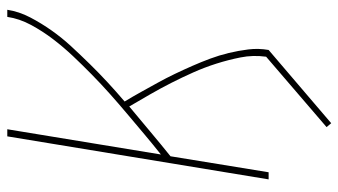

<svg xmlns="http://www.w3.org/2000/svg" viewBox="-226 -550 951 540"><g transform="rotate(-90 250.0 -279.5)"><path d="M174 176 163 163 361 -7Q366 -44 359 -79Q352 -114 341.5 -147Q331 -180 317 -211.5Q303 -243 287.5 -273.5Q272 -304 255 -333.5Q238 -363 221 -392Q186 -363 151 -333.5Q116 -304 81 -276L36 0H16L137 -735H157L86 -303Q115 -326 143.5 -350Q172 -374 200.5 -398Q229 -422 256.5 -446.5Q284 -471 310.5 -497Q337 -523 362.5 -550Q388 -577 410.5 -606.5Q433 -636 450.5 -668.5Q468 -701 473 -735H493Q488 -702 471.5 -670.5Q455 -639 434.5 -610Q414 -581 389.5 -554.5Q365 -528 340 -502.5Q315 -477 288.5 -452.5Q262 -428 235 -405Q249 -382 262 -358.5Q275 -335 288 -311.5Q301 -288 312.5 -264Q324 -240 335 -215Q346 -190 355.5 -164.5Q365 -139 371.5 -112Q378 -85 381.5 -57Q385 -29 380 0Z"/></g></svg>

Font: Iosevka Term Curly Th Obl
Style: Regular
Weight: 100
Italic angle: -9°
Designer: Belleve Invis
Foundry: Belleve Invis
Version: Version 32.3.0